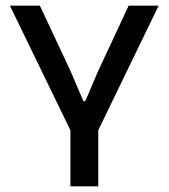

<svg xmlns="http://www.w3.org/2000/svg" viewBox="-20 -659 596 679"><path d="M235 -186 15 -639H121L230 -406.5L275 -301H281.5L326.5 -406.5L435 -639H541L321.5 -186ZM229 0V-279H327.5V0Z"/></svg>

Font: Anek Latin Medium
Style: Regular
Weight: 500
Designer: Yesha Goshar
Foundry: Ek Type
Version: Version 1.003